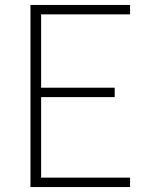

<svg xmlns="http://www.w3.org/2000/svg" viewBox="-20 -755 640 775"><path d="M103 0V-735H505V-697H146V-401H443V-363H146V-38H505V0Z"/></svg>

Font: Iosevka SS04 XLt Ex
Style: Regular
Weight: 200
Width: 7
Monospace: yes
Designer: Belleve Invis
Foundry: Belleve Invis
Version: Version 19.0.0; ttfautohint (v1.8.4)